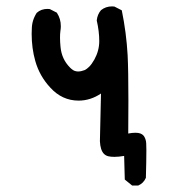

<svg xmlns="http://www.w3.org/2000/svg" viewBox="-20 -470 540 595"><path d="M364.7 13.2Q347.7 16.1 334.5 16.1Q323.2 16.1 315.4 14.2Q307.6 12.2 302.2 6.8Q291 -4.4 289.6 -32.2L293 -180.2Q260.3 -158.2 223.6 -158.2Q172.4 -158.2 135.7 -198.7Q102.5 -234.4 89.4 -280.8Q78.1 -320.3 78.1 -365.7Q78.1 -373 78.6 -379.9Q78.6 -406.7 93.8 -430.2Q107.4 -442.4 127 -442.4Q129.9 -442.4 134.3 -441.9L156.2 -430.7L156.7 -429.7Q168.5 -411.6 168.5 -388.7Q168.5 -382.3 167.2 -374Q166 -365.7 166 -353.3Q166 -340.8 167.5 -325.2Q170.9 -286.6 197.3 -260.3Q206.5 -251 214.4 -249.5Q218.3 -248.5 222.2 -248.5Q231.4 -248.5 242.7 -252.9Q249 -255.9 256.6 -263.4Q264.2 -271 272.5 -285.6Q287.6 -313 287.6 -342.8Q287.6 -372.6 279.8 -406.7Q281.7 -425.3 293 -438.5Q307.6 -450.2 327.1 -450.2Q330.1 -450.2 334.5 -449.7L357.4 -438Q371.6 -368.7 375.5 -299.3Q377.9 -252.9 377.9 -157.2Q377.9 -112.3 377.4 -56.2Q389.6 -58.6 399.4 -58.6Q409.2 -58.6 414.8 -56.4Q420.4 -54.2 423.6 -51Q426.8 -47.9 428.7 -43.5Q432.6 -35.6 433.1 -25.4Q433.6 -15.1 433.6 -4.9Q433.6 26.9 432.1 81.1Q424.8 97.7 409.2 104.5L408.2 105H391.6H389.6L366.7 86.4Z"/></svg>

Font: Bakudai
Style: Medium
Weight: 500
Version: Version 1.48